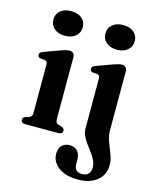

<svg xmlns="http://www.w3.org/2000/svg" viewBox="-135 -799 905 1122"><g transform="rotate(15 317.0 -237.5)"><path d="M236 -451V-80Q236 -64.5 240.2 -57.2Q244.5 -50 253.5 -47L272.5 -42Q282 -39 286.5 -33.8Q291 -28.5 291 -20.5Q291 -11 284.5 -5.5Q278 0 263.5 0H66.5Q52.5 0 46 -5.5Q39.5 -11 39.5 -20.5Q39.5 -28 44 -33.2Q48.5 -38.5 58 -42L77.5 -47Q86.5 -50.5 90.8 -57.5Q95 -64.5 95 -80V-366.5Q95 -379.5 91.2 -385Q87.5 -390.5 79 -392L52.5 -394Q43.5 -396 39.5 -400.5Q35.5 -405 35.5 -412Q35.5 -420.5 40.2 -425.5Q45 -430.5 58.5 -435.5L151.5 -469.5Q171 -476.5 182.8 -479.5Q194.5 -482.5 202.5 -482.5Q219.5 -482.5 227.8 -473.8Q236 -465 236 -451ZM154.5 -559Q114.5 -559 90.2 -579.8Q66 -600.5 66 -634Q66 -667.5 90.2 -687.8Q114.5 -708 154.5 -708Q195 -708 219.2 -687.8Q243.5 -667.5 243.5 -634Q243.5 -600.5 219.2 -579.8Q195 -559 154.5 -559ZM553 -92.5Q553 -66 560.8 -41.5Q568.5 -17 578.5 6.8Q588.5 30.5 596.2 54.2Q604 78 604 103Q604 162 561 197.5Q518 233 445 233Q392 233 356.5 217.2Q321 201.5 302.8 176Q284.5 150.5 284.5 120.5Q284.5 86 302.5 68.5Q320.5 51 350.5 51Q379.5 51 396.5 70.2Q413.5 89.5 413.5 121V149Q413.5 172 425.5 183.8Q437.5 195.5 460 195.5Q485 195.5 498.5 181.8Q512 168 512 141.5Q512 120 501.8 99.5Q491.5 79 476.8 59Q462 39 447.2 18.8Q432.5 -1.5 422.2 -22.5Q412 -43.5 412 -66V-366.5Q412 -379.5 408.2 -385Q404.5 -390.5 396 -392L369.5 -394Q360.5 -396 356.5 -400.5Q352.5 -405 352.5 -412Q352.5 -420.5 357.2 -425.5Q362 -430.5 375.5 -435.5L468.5 -469.5Q488.5 -476.5 500 -479.5Q511.5 -482.5 520.5 -482.5Q536.5 -482.5 544.8 -473.8Q553 -465 553 -451ZM469 -559Q429 -559 404.8 -579.8Q380.5 -600.5 380.5 -634Q380.5 -667.5 404.8 -687.8Q429 -708 469 -708Q509.5 -708 533.8 -687.8Q558 -667.5 558 -634Q558 -600.5 533.8 -579.8Q509.5 -559 469 -559Z"/></g></svg>

Font: Fraunces SemiBold
Style: Regular
Weight: 600
Version: Version 1.000;[b76b70a41]